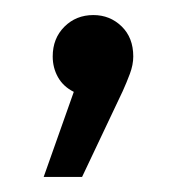

<svg xmlns="http://www.w3.org/2000/svg" viewBox="-20 -123 244 255"><path d="M157 -48Q157 -37 152.5 -25Q148 -13 143 -2L89 112H38L78 -1Q64 -8 57 -20.5Q50 -33 50 -48Q50 -72 65.5 -87.5Q81 -103 104 -103Q126 -103 141.5 -88Q157 -73 157 -48Z"/></svg>

Font: Montserrat arm2
Style: Regular
Weight: 400
Designer: Julieta Ulanovsky
Foundry: Julieta Ulanovsky
Version: Version 6.000